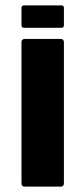

<svg xmlns="http://www.w3.org/2000/svg" viewBox="-20 -695 314 715"><path d="M72.5 0Q60 0 60 -12.5V-537.5Q60 -550 72.5 -550H205.5Q218 -550 218 -537.5V-12.5Q218 0 205.5 0ZM70 -591.5Q60 -591.5 60 -601.5V-665Q60 -675 70 -675H209Q218 -675 218 -665V-601.5Q218 -591.5 209 -591.5Z"/></svg>

Font: Jaro
Style: Regular
Weight: 400
Designer: Agyei Archer, Celine Hurka, Mirko Velimirović
Version: Version 1.000